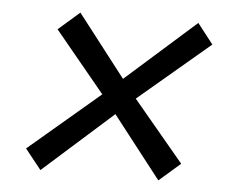

<svg xmlns="http://www.w3.org/2000/svg" viewBox="-41 -534 660 558"><g transform="rotate(5 289.0 -255.0)"><path d="M96 -22 299 -203 440 -22 502 -76 354 -253 562 -429 516 -488 312 -307 172 -488 110 -434 256 -257 49 -81Z"/></g></svg>

Font: Jost* 400 Book Italic
Style: Italic
Weight: 400
Italic angle: -10°
Version: Version 3.200; ttfautohint (v0.97) -l 8 -r 50 -G 200 -x 14 -